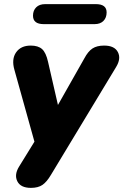

<svg xmlns="http://www.w3.org/2000/svg" viewBox="-20 -722 598 931"><path d="M130 189Q80 189 64 157Q48 125 73 85L147 -35L50 -383Q35 -435 58 -468Q81 -501 129 -501Q165 -501 184 -484Q203 -467 213 -422L261 -213L389 -439Q407 -473 428.5 -487Q450 -501 485 -501Q535 -501 551.5 -469.5Q568 -438 543 -397L227 126Q207 160 186 174.5Q165 189 130 189ZM192 -605Q140 -605 140 -646Q140 -671 155.5 -686.5Q171 -702 199 -702H445Q497 -702 497 -662Q497 -636 481.5 -620.5Q466 -605 439 -605Z"/></svg>

Font: Nunito Black
Style: Italic
Weight: 900
Italic angle: -9°
Designer: Vernon Adams
Foundry: Vernon Adams
Version: Version 3.601; ttfautohint (v1.8.2.53-6de2)